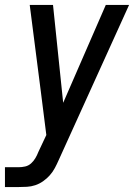

<svg xmlns="http://www.w3.org/2000/svg" viewBox="-41 -540 561 775"><path d="M-21 215V135H34Q47 135 60.5 132Q74 129 84.5 119.5Q95 110 102 98Q109 86 114 73L146 5L124 -169L79 -520H173L214 -125L386 -520H480L196 106Q189 122 180.5 138Q172 154 160 167.5Q148 181 133 191.5Q118 202 101.5 207.5Q85 213 68 214Q51 215 34 215Z"/></svg>

Font: Iosevka SS04 Medium Oblique
Style: Regular
Weight: 500
Italic angle: -9°
Monospace: yes
Designer: Belleve Invis
Foundry: Belleve Invis
Version: Version 19.0.0; ttfautohint (v1.8.4)